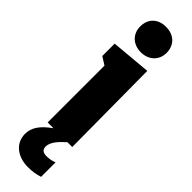

<svg xmlns="http://www.w3.org/2000/svg" viewBox="-349 -784 1011 1011"><g transform="rotate(45 156.5 -278.5)"><path d="M168 240C198 240 226 236 253 227V119C237 126 218 130 195 130C170 130 157 119 157 97C157 59 197 23 222 0H258L254 -563L31 -543V-451L75 -423V0H118C57 43 33 82 33 127C33 194 88 240 168 240ZM160 -608C218 -608 259 -646 259 -702C259 -758 221 -797 160 -797C99 -797 62 -759 62 -702C62 -646 103 -608 160 -608Z"/></g></svg>

Font: Frost ExtraBold
Style: Regular
Weight: 800
Designer: Lee Frost
Foundry: Lee Frost for Ice Communication Norge AS
Version: Version 2.011;hotconv 1.0.107;makeotfexe 2.5.65593